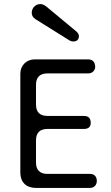

<svg xmlns="http://www.w3.org/2000/svg" viewBox="-20 -924 544 944"><path d="M210 -890C199 -899 189 -904 178 -904C154 -904 136 -884 136 -861C136 -848 142 -838 154 -830L322 -725C328 -722 334 -720 339 -720C358 -720 368 -729 368 -747C368 -754 364 -761 357 -768ZM422 0C446 0 456 -18 456 -34C456 -50 449 -69 422 -69H213C176 -69 157 -88 157 -125V-234C157 -271 176 -290 213 -290H392C415 -290 426 -300 426 -320C426 -343 415 -354 392 -354H213C176 -354 157 -373 157 -410V-507C157 -544 176 -563 213 -563H414C434 -563 448 -578 448 -595C448 -615 438 -632 414 -632H150C110 -632 80 -602 80 -562V-77C80 -25 111 0 158 0Z"/></svg>

Font: Dongle Light
Style: Regular
Weight: 300
Designer: Yanghee Ryu
Foundry: Yanghee Ryu
Version: Version 2.000